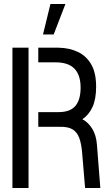

<svg xmlns="http://www.w3.org/2000/svg" viewBox="-20 -938 547 958"><path d="M194.6 -766 231.6 -918H306.4L247.8 -766ZM404.6 0 389.6 -178Q386 -220 375.9 -248.6Q365.8 -277.2 343.1 -291.8Q320.4 -306.4 278 -305.2H171V-378.6H272.2Q330.4 -378.6 356.3 -409.7Q382.2 -440.8 382.2 -500.8Q382.2 -563.2 351.7 -595.1Q321.2 -627 256.6 -627H171V-700H273.4Q326.6 -698.8 368.6 -678.9Q410.6 -659 435.1 -617Q459.6 -575 459.6 -505.4Q459.6 -441.8 440.8 -402.5Q422 -363.2 391 -343Q420.6 -327.8 440.3 -295.5Q460 -263.2 463.6 -217L480.6 0ZM42 0V-700H122.4V0Z"/></svg>

Font: Stick No Bills ExtraLight
Style: Regular
Weight: 200
Designer: Kosala Senevirathne, Siva Puranthara, Lasantha Premarathna, Tharique Azeez
Foundry: mooniak
Version: Version 2.000